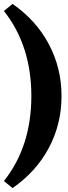

<svg xmlns="http://www.w3.org/2000/svg" viewBox="-35 -766 348 980"><path d="M29 -746Q149 -663 214 -541Q279 -419 279 -276Q279 -132 214 -10.5Q149 111 29 194L-15 158Q125 -18 125 -276Q125 -533 -15 -710Z"/></svg>

Font: Piazzolla ExtraBold
Style: Regular
Weight: 800
Designer: Juan Pablo del Peral
Foundry: Huerta Tipografica
Version: Version 1.330